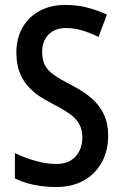

<svg xmlns="http://www.w3.org/2000/svg" viewBox="-20 -744 494 774"><path d="M416 -197Q416 -136 390 -89Q364 -42 317 -16Q270 10 205 10Q174 10 145 6Q116 2 90 -5.5Q64 -13 40 -25V-127Q79 -108 123 -95.5Q167 -83 207 -83Q242 -83 265 -97Q288 -111 300 -135.5Q312 -160 312 -189Q312 -222 299 -244.5Q286 -267 260 -285.5Q234 -304 193 -325Q163 -340 136.5 -358Q110 -376 90 -399.5Q70 -423 58 -455.5Q46 -488 46 -532Q46 -590 71 -633.5Q96 -677 141.5 -701Q187 -725 246 -724Q292 -724 333.5 -713Q375 -702 411 -685L377 -595Q341 -613 309 -622Q277 -631 246 -631Q216 -631 194.5 -619Q173 -607 161.5 -585.5Q150 -564 150 -536Q150 -502 161.5 -480.5Q173 -459 199 -441Q225 -423 268 -401Q317 -376 349.5 -347.5Q382 -319 399 -282.5Q416 -246 416 -197Z"/></svg>

Font: Noto Sans Bengali Condensed Medium
Style: Regular
Weight: 500
Width: 3
Designer: Jelle Bosma - Monotype Design Team
Foundry: Monotype Imaging Inc.
Version: Version 2.003